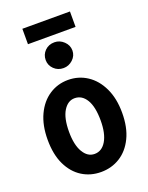

<svg xmlns="http://www.w3.org/2000/svg" viewBox="-150 -873 739 959"><g transform="rotate(-20 219.0 -393.5)"><path d="M218 10Q162 10 117.5 -18Q73 -46 47 -100Q21 -154 21 -233Q21 -309 47 -364.5Q73 -420 118 -449.5Q163 -479 218 -479Q274 -479 319 -449.5Q364 -420 390.5 -364.5Q417 -309 417 -233Q417 -155 390.5 -100.5Q364 -46 319 -18Q274 10 218 10ZM218 -86Q257 -86 280 -125Q303 -164 303 -233Q303 -306 280 -344Q257 -382 218 -382Q182 -382 158.5 -344Q135 -306 135 -233Q135 -164 158 -125Q181 -86 218 -86ZM219 -542Q189 -542 168.5 -562Q148 -582 148 -610Q148 -639 168 -659Q188 -679 219 -679Q247 -679 268.5 -658.5Q290 -638 290 -610Q290 -582 268.5 -562Q247 -542 219 -542ZM92 -715V-797H345V-715Z"/></g></svg>

Font: Inconsolata SemiCondensed ExtraBold
Style: Regular
Weight: 800
Width: 4
Monospace: yes
Designer: Raph Levien, Cyreal, Brenton Simpson
Foundry: Raph Levien, Cyreal, Google
Version: Version 3.100; ttfautohint (v1.8.4.7-5d5b)